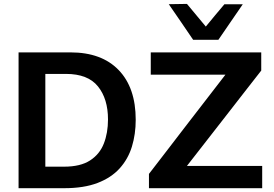

<svg xmlns="http://www.w3.org/2000/svg" viewBox="-20 -988 1441 1008"><path d="M77.5 0V-713H350Q513.5 -713 603 -620.2Q692.5 -527.5 692.5 -359Q692.5 -283.5 672.5 -218.2Q652.5 -153 608.2 -104Q564 -55 492.2 -27.5Q420.5 0 317 0ZM218 -113H317Q402 -113 452.5 -145.5Q503 -178 525 -234Q547 -290 547 -361Q547 -469 494.2 -534.5Q441.5 -600 326 -600H218ZM762 0V-75Q788 -108.5 820.5 -150.8Q853 -193 886 -236Q919 -279 947 -315.5L1163.5 -596H771.5V-713H1351.5V-617.5Q1308.5 -562.5 1267.5 -510Q1226.5 -457.5 1185.5 -404.5L961.5 -117H1356.5V0ZM994 -779Q962 -826 930 -873Q898 -920 866 -966L961.5 -967.5Q986 -937.5 1010.8 -908.2Q1035.5 -879 1060.5 -848.5Q1085 -878.5 1109.2 -907.5Q1133.5 -936.5 1158 -965.5H1254.5Q1222.5 -919.5 1190.8 -872.8Q1159 -826 1126.5 -779Z"/></svg>

Font: Commissioner SemiBold
Style: Regular
Weight: 600
Designer: Kostas Bartsokas
Foundry: Kostas Bartsokas
Version: Version 1.000; ttfautohint (v1.8.3)